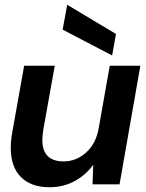

<svg xmlns="http://www.w3.org/2000/svg" viewBox="-20 -771 609 803"><path d="M187 12Q110 12 67.5 -30.5Q25 -73 25 -153Q25 -182 31 -216L81 -496H209L161 -228Q160 -221 158.5 -207.5Q157 -194 157 -186Q157 -96 246 -96Q299 -96 340.5 -133.5Q382 -171 393 -236L439 -496H567L480 0H367L370 -82Q339 -39 292 -13.5Q245 12 187 12ZM449 -539 242 -647 261 -751 465 -629Z"/></svg>

Font: Rethink Sans
Style: Bold Italic
Weight: 700
Italic angle: -10°
Designer: The Rethink Sans project authors (Hans Thiessen). DM Sans designed by Colophon Foundry.
Foundry: Rethink Communications LLC
Version: Version 1.001